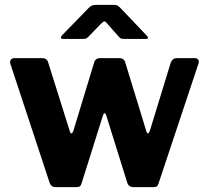

<svg xmlns="http://www.w3.org/2000/svg" viewBox="-20 -769 858 789"><path d="M780.8 -530Q790.7 -530 794.9 -522.9Q799 -515.7 795.2 -506.7L631.8 -16Q629.4 -7.1 624.9 -3.6Q620.4 0 610.5 0H528.6Q508.6 0 502.8 -18.6L417 -293.5Q413.2 -303.7 409.3 -303.7Q405.4 -303.7 402.7 -293.5L315.4 -16Q313 -7.1 308.3 -3.6Q303.6 0 293.7 0H208.9Q189.6 0 183.7 -18.6L22.7 -506.5Q19.6 -515.7 24.1 -522.9Q28.6 -530 38.6 -530H155.6Q163.5 -530 169.7 -525.3Q175.9 -520.6 177.6 -513.4L266.7 -230.2Q269 -220.9 273.4 -221Q277.7 -221.2 281.5 -231.2L367.4 -514Q369.4 -520.9 375.4 -525.4Q381.3 -530 388.8 -530H473.1Q480.3 -530 486.5 -525.3Q492.7 -520.6 494.4 -513.4L581.2 -230.2Q583.5 -220.9 587.7 -221Q592 -221.2 595.7 -231.2L682.3 -513.7Q685.8 -520.6 691.4 -525.3Q697 -530 704.6 -530H780.8ZM469 -617.2 422.8 -669.5Q413.7 -681.2 409.2 -681.2Q404.7 -681.2 393.1 -669.5L342.5 -617.2Q336.1 -611.1 332.2 -610.1Q328.3 -609.1 319.7 -609.1H238.5Q230.7 -609.1 230.2 -613.5Q229.7 -617.9 235.8 -624.8L344.1 -735.9Q350.5 -742.7 357.3 -745.9Q364.2 -749.1 376.2 -749.1H449Q458.6 -749.1 463.9 -745.4Q469.2 -741.7 473.6 -737.6L580.9 -624.8Q596.4 -609.1 579.1 -609.1H492.5Q485 -609.1 479.3 -610.2Q473.7 -611.4 469 -617.2Z"/></svg>

Font: Libre Franklin Thin
Style: Regular
Weight: 100
Designer: Pablo Impallari, Rodrigo Fuenzalida, Nhung Nguyen
Foundry: Impallari Type
Version: Version 3.000